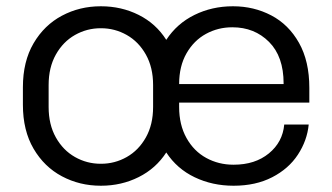

<svg xmlns="http://www.w3.org/2000/svg" viewBox="-20 -588 1059 612"><path d="M966 -308V-261H551V-247Q551 -190 574.5 -148Q598 -106 637.5 -84.5Q677 -63 724 -63H725Q793 -63 837 -99Q881 -135 886 -191H964Q959 -140 929.5 -95Q900 -50 847.5 -23Q795 4 725 4H724Q657 4 600.5 -23Q544 -50 510 -102Q477 -51 422 -23.5Q367 4 302 4H301Q234 4 177.5 -26Q121 -56 87 -114Q53 -172 53 -254V-310Q53 -392 87 -450Q121 -508 177.5 -538Q234 -568 301 -568H302Q367 -568 422 -540.5Q477 -513 510 -461Q544 -513 600 -540.5Q656 -568 722 -568H723Q789 -568 844.5 -539Q900 -510 933 -451.5Q966 -393 966 -308ZM551 -320H884V-322Q884 -408 837.5 -454.5Q791 -501 721 -501H720Q675 -501 636.5 -480Q598 -459 574.5 -418Q551 -377 551 -320ZM302 -498H301Q257 -498 219 -476.5Q181 -455 158 -414Q135 -373 135 -317V-247Q135 -191 158 -150Q181 -109 219 -87.5Q257 -66 301 -66H302Q346 -66 384 -87.5Q422 -109 445 -150Q468 -191 468 -247V-317Q468 -373 445 -414Q422 -455 384 -476.5Q346 -498 302 -498Z"/></svg>

Font: Kakao Big Sans
Style: Regular
Weight: 400
Designer: Park Young-rak; Lee Sang-min; Kim Jung-jin; Min Bon; Park Min-gyu;
Foundry: Kakao Corporation
Version: Version 2.003